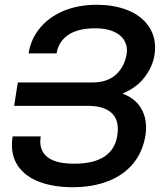

<svg xmlns="http://www.w3.org/2000/svg" viewBox="-20 -780 685 810"><path d="M39.6 -333.5 55.2 -432.1H369.1Q431.2 -432.1 467.3 -463.6Q503.4 -495.1 513.7 -548.3Q515.6 -561 515.6 -567.4Q515.6 -593.8 500.7 -615Q485.8 -636.2 455.8 -648.4Q425.8 -660.6 382.3 -660.6Q308.6 -660.6 267.6 -632.6Q226.6 -604.5 218.8 -554.7H100.6Q109.9 -614.3 147.5 -660.6Q185.1 -707 246.8 -733.4Q308.6 -759.8 387.2 -759.8Q461.9 -759.8 517.8 -737.3Q573.7 -714.8 604 -673.8Q634.3 -632.8 634.3 -579.1Q634.3 -566.4 631.8 -548.3Q624 -499 590.1 -454.3Q556.2 -409.7 496.6 -385.3Q547.4 -366.2 571.8 -328.6Q596.2 -291 596.2 -242.2Q596.2 -223.6 593.8 -209.5Q582.5 -139.6 542.2 -90.6Q502 -41.5 436.5 -15.9Q371.1 9.8 286.1 9.8Q211.9 9.8 154.3 -9.8Q96.7 -29.3 63.5 -69.6Q30.3 -109.9 30.3 -168.9Q30.3 -185.5 33.2 -204.6H151.9Q149.9 -189.9 149.9 -183.1Q149.9 -137.2 185.5 -113.3Q221.2 -89.4 293 -89.4Q457 -89.4 475.1 -209.5Q477.1 -221.7 477.1 -235.4Q477.1 -283.7 444.8 -308.6Q412.6 -333.5 349.1 -333.5Z"/></svg>

Font: Mardoto Medium
Style: Italic
Weight: 500
Italic angle: -12°
Designer: Christian Robertson, Vahan Hovhannisyan
Foundry: Google
Version: Version 1.000